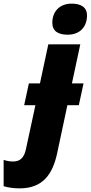

<svg xmlns="http://www.w3.org/2000/svg" viewBox="-147 -797 499 1057"><path d="M225 -606C294 -606 332 -650 332 -712C332 -758 297 -777 248 -777C177 -777 141 -729 141 -672C141 -625 174 -606 225 -606ZM-39 240C92 240 144 158 168 45L224 -218H287L313 -338H249L295 -553H119L73 -338H12L-14 -218H48L-4 23C-14 72 -37 92 -74 92C-89 92 -109 90 -127 83V228C-102 236 -68 240 -39 240Z"/></svg>

Font: Noto Sans UI SemiCondensed Black
Style: Italic
Weight: 900
Width: 4
Italic angle: -372°
Designer: Monotype Design Team
Foundry: Monotype Imaging Inc.
Version: Version 1.901